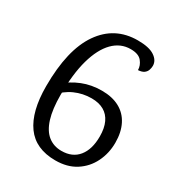

<svg xmlns="http://www.w3.org/2000/svg" viewBox="-155 -725 782 842"><g transform="rotate(30 236.0 -303.5)"><path d="M248 15Q147.8 15 99.3 -52.2Q50.8 -119.4 50.8 -247.3Q50.8 -431.8 116.8 -526.9Q182.8 -622.1 299.3 -622.1Q356.6 -622.1 384.1 -603.6Q411.7 -585.2 411.7 -557.9Q411.7 -548.1 408 -536.9Q404.3 -525.7 394.2 -518.1Q384.1 -510.5 364.4 -509.3Q364.4 -532.5 347.9 -552.8Q331.5 -573.2 291.2 -573.2Q240.4 -573.2 203 -535.1Q165.6 -496.9 145.1 -424.2Q124.7 -351.6 124.7 -246.2Q124.7 -173.6 139.4 -126.5Q154.2 -79.4 182.5 -57Q210.8 -34.5 250.3 -34.5Q305.4 -34.5 335.2 -71.2Q365 -107.9 365 -173.2Q365 -215.5 351.7 -243.7Q338.5 -272 313.2 -286.3Q287.8 -300.7 251.1 -300.7Q206.6 -300.7 166.7 -282.9Q126.8 -265.2 95 -227.7L92.7 -283.6Q130.5 -316.3 175.4 -334.3Q220.4 -352.3 273.3 -352.3Q325.8 -352.3 362.5 -332.4Q399.3 -312.5 418.5 -274.5Q437.8 -236.6 437.8 -183.7Q437.8 -130.1 415.3 -84.6Q392.9 -39.2 350.6 -12.1Q308.3 15 248 15Z"/></g></svg>

Font: Karma Variable Light
Style: Regular
Weight: 300
Designer: Joana Correia
Foundry: Indian Type Foundry
Version: Version 3.000